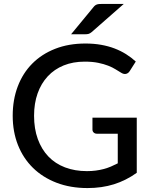

<svg xmlns="http://www.w3.org/2000/svg" viewBox="-20 -947 770 975"><path d="M674.5 -349.5V-69.5Q620 -30.5 558.5 -11.2Q497 8 424.5 8Q337.5 8 267.2 -19Q197 -46 147.5 -94.5Q98 -143 71.2 -210.5Q44.5 -278 44.5 -359Q44.5 -440.5 70.2 -508.2Q96 -576 144 -624.2Q192 -672.5 260.2 -699.2Q328.5 -726 413.5 -726Q456.5 -726 493.2 -719.5Q530 -713 561.5 -701Q593 -689 619.8 -672.2Q646.5 -655.5 669.5 -634.5L639 -586.5Q632 -575 620.5 -572Q609 -569 595.5 -577.5Q582.5 -585 566.8 -595Q551 -605 529.2 -613.5Q507.5 -622 478.5 -628Q449.5 -634 410 -634Q351 -634 303.5 -614.8Q256 -595.5 222.5 -559.5Q189 -523.5 171 -472.8Q153 -422 153 -359Q153 -293 172 -240.8Q191 -188.5 225.8 -152.2Q260.5 -116 310.2 -97Q360 -78 421.5 -78Q445.5 -78 466.2 -80.8Q487 -83.5 506 -88.5Q525 -93.5 542.8 -101Q560.5 -108.5 578 -117.5V-268H472Q462 -268 455.8 -274Q449.5 -280 449.5 -289V-349.5ZM608.5 -927 445.5 -784Q437 -777 430 -775Q423 -773 411.5 -773H341L454 -910Q458.5 -916 462.8 -919.2Q467 -922.5 472 -924.2Q477 -926 483.5 -926.5Q490 -927 498.5 -927Z"/></svg>

Font: Lato 2
Style: Regular
Weight: 500
Designer: Lukasz Dziedzic with Adam Twardoch and Botio Nikoltchev
Foundry: tyPoland Lukasz Dziedzic
Version: Version 2.015; 2015-08-06; http://www.latofonts.com/